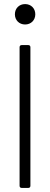

<svg xmlns="http://www.w3.org/2000/svg" viewBox="-20 -921 246 941"><path d="M103 -801C132 -801 153 -822 153 -851C153 -880 132 -901 103 -901C74 -901 53 -880 53 -851C53 -822 74 -801 103 -801ZM86 0H119C125 0 129 -4 129 -10V-690C129 -696 125 -700 119 -700H86C80 -700 76 -696 76 -690V-10C76 -4 80 0 86 0Z"/></svg>

Font: Barlow Semi Condensed Light
Style: Regular
Weight: 300
Width: 4
Designer: Jeremy Tribby
Foundry: Tribby Type
Version: Version 1.422;hotconv 1.0.109;makeotfexe 2.5.65596